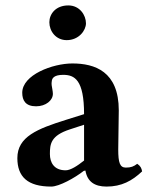

<svg xmlns="http://www.w3.org/2000/svg" viewBox="-20 -678 546 708"><path d="M295 -49C302 -8 329 10 373 10C428 10 467 -11 504 -46C502 -58 498 -66 486 -74C473 -64 463 -60 444 -60C422 -60 416 -78 416 -127L418 -271C418 -415 329 -444 247 -444C174 -444 62 -402 62 -336C62 -308 74 -286 113 -286C149 -286 175 -308 175 -332C175 -337 174 -343 173 -349C171 -359 169 -369 171 -379C172 -390 180 -402 213 -402C255 -402 290 -384 290 -257L223 -236C118 -203 44 -174 44 -95C44 -26 82 10 169 10C198 10 256 -22 289 -48ZM290 -218V-86C265 -66 240 -50 222 -50C179 -50 164 -79 164 -110C164 -147 167 -178 238 -201ZM162 -596C162 -563 186 -530 226 -530C271 -530 297 -566 297 -592C297 -622 274 -658 232 -658C185 -658 162 -626 162 -596Z"/></svg>

Font: Libertinus Serif
Style: Bold
Weight: 700
Designer: Philipp H. Poll, Khaled Hosny
Foundry: Caleb Maclennan
Version: Version 7.050;RELEASE